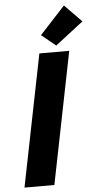

<svg xmlns="http://www.w3.org/2000/svg" viewBox="-63 -1006 546 1044"><g transform="rotate(-5 210.0 -484.0)"><path d="M27.3 0 171.4 -719.7H334.5L190.4 0ZM266.6 -754.4 189 -817.9 327.1 -967.8 419.9 -873Z"/></g></svg>

Font: Reddit Sans ExtraBold
Style: Italic
Weight: 800
Italic angle: -11.25°
Designer: Stephen Hutchings
Version: Version 1.013